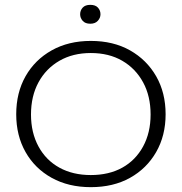

<svg xmlns="http://www.w3.org/2000/svg" viewBox="-20 -763 750 793"><path d="M355 10Q263 10 193.5 -28.5Q124 -67 85.5 -135Q47 -203 47 -291Q47 -380 85.5 -448Q124 -516 193.5 -555Q263 -594 355 -594Q448 -594 517 -555Q586 -516 625 -448Q664 -380 664 -291Q664 -203 625 -135Q586 -67 517 -28.5Q448 10 355 10ZM355 -40Q430 -40 485 -70.5Q540 -101 571 -158Q602 -215 602 -290Q602 -366 571 -423Q540 -480 485 -512Q430 -544 355 -544Q281 -544 225.5 -512Q170 -480 139 -423Q108 -366 108 -290Q108 -215 139 -158Q170 -101 225.5 -70.5Q281 -40 355 -40ZM353 -665Q332 -665 321.5 -677Q311 -689 311 -704Q311 -720 321.5 -731.5Q332 -743 353 -743Q374 -743 384.5 -731.5Q395 -720 395 -704Q395 -689 384 -677Q373 -665 353 -665Z"/></svg>

Font: Rokkitt Light
Style: Regular
Weight: 300
Version: Version 3.103